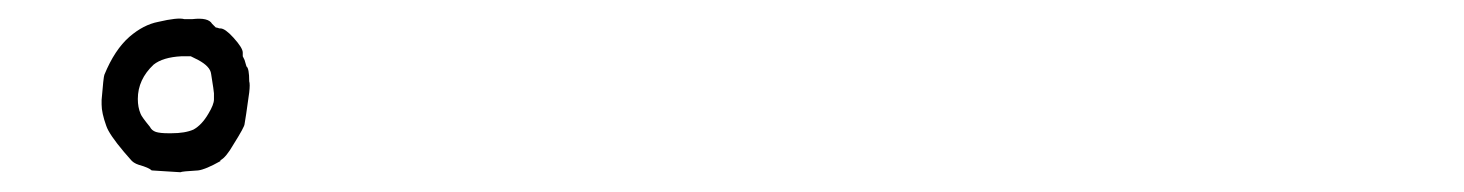

<svg xmlns="http://www.w3.org/2000/svg" viewBox="-20 -775 1540 202"><path d="M177.7 -715.8Q172.9 -715.8 170.9 -715.8Q151.4 -714.8 141.6 -707Q125 -691.4 125 -670.9Q125 -662.1 127.9 -655.3Q128.9 -652.3 137.7 -641.6Q139.6 -637.7 144 -636.2Q148.4 -634.8 157.2 -634.8Q158.2 -634.8 160.2 -634.8Q174.8 -634.8 183.6 -638.7Q192.4 -643.6 199.2 -655.3Q205.1 -665 205.1 -670.4Q205.1 -675.8 205.1 -676.8Q205.1 -678.7 202.1 -697.3Q201.2 -705.1 188.5 -711.9Q182.6 -714.8 180.7 -715.8Q177.7 -715.8 177.7 -715.8ZM89.8 -696.3Q100.6 -722.7 116.2 -736.3Q130.9 -749 146.5 -752Q167 -756.8 173.8 -754.9Q177.7 -754.9 182.6 -754.9Q199.2 -756.8 203.1 -750Q205.1 -748 207 -746.1Q208 -746.1 210.9 -745.1H211.9Q216.8 -745.1 225.6 -735.4Q235.4 -724.6 235.4 -719.7V-715.8Q236.3 -713.9 237.3 -711.9Q238.3 -708 239.3 -705.1Q242.2 -703.1 242.2 -689.5Q243.2 -686.5 242.2 -677.7Q238.3 -649.4 237.3 -644.5Q237.3 -641.6 225.6 -623Q217.8 -609.4 211.9 -606.4V-605.5Q196.3 -596.7 188.5 -595.7Q170.9 -594.7 169.9 -593.8Q168 -593.8 155.3 -594.7L139.6 -595.7Q136.7 -598.6 126 -601.6Q120.1 -603.5 117.2 -607.4L110.4 -615.2Q94.7 -633.8 91.8 -642.6Q86.9 -656.2 86.9 -665Q86.9 -668.9 86.9 -669.9Q88.9 -694.3 89.8 -696.3Z"/></svg>

Font: ToneOZ-YinPZ-Tsuipita-TC
Style: Regular
Weight: 400
Designer: ÂÆ£ÂøóÂáåJeffrey Xuan(jeffreyx@gmail.com, ToneOZ.com) ÈòøÂù§(cjkFonts)
Foundry: ToneOZ
Version: Version 0.24071